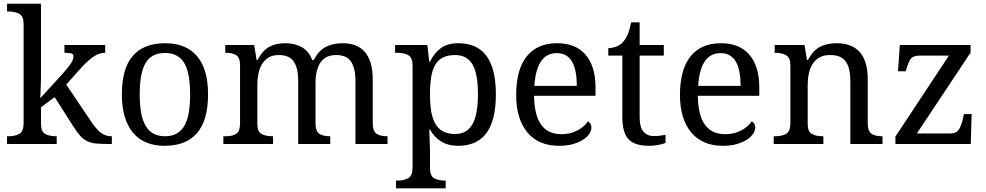

<svg xmlns="http://www.w3.org/2000/svg" viewBox="-20 -780 5339 1040"><path d="M409.2 -400.9 338.9 -321.8 472.2 -124Q498 -84 523.7 -63Q549.3 -42 583 -42H585.9V0H571.8Q528.3 0 500.2 -2.7Q472.2 -5.4 451.7 -15.6Q431.2 -25.4 414.1 -44.7Q397 -64 376 -97.2L275.9 -253.9L202.1 -199.2V-108.9Q202.1 -67.4 224.6 -54.7Q247.1 -42 284.2 -42H287.1V0H18.1V-42H25.9Q63.5 -42 85.7 -55.7Q107.9 -69.3 107.9 -113.8V-649.9Q107.9 -691.9 85 -704.8Q62 -717.8 25.9 -717.8H18.1V-759.8H202.1V-374Q202.1 -360.4 201.7 -339.1Q201.2 -317.9 200.2 -297.4Q199.7 -285.6 199.2 -273.2Q198.7 -260.7 198.2 -248L323.2 -384.8Q349.6 -414.6 363.8 -436Q377.9 -457.5 377.9 -474.1Q377.9 -487.3 366.2 -490.7Q354.5 -494.1 329.1 -494.1V-536.1H549.8V-494.1Q515.1 -494.1 481.7 -469.7Q448.2 -445.3 409.2 -400.9Z M1106.9 -269Q1106.9 -127.9 1047.1 -59.1Q987.3 9.8 872.1 9.8Q761.7 9.8 702.1 -59.1Q672.4 -93.8 656.2 -146.2Q640.1 -198.7 640.1 -269Q640.1 -409.2 699.5 -477.5Q758.8 -545.9 875 -545.9Q986.3 -545.9 1045.4 -478Q1075.7 -443.8 1091.3 -391.6Q1106.9 -339.4 1106.9 -269ZM736.8 -269Q736.8 -213.4 744.1 -171.1Q751.5 -128.9 768.1 -100.1Q800.8 -42 874 -42Q946.8 -42 979.5 -100.1Q995.6 -128.9 1002.7 -171.1Q1009.8 -213.4 1009.8 -269Q1009.8 -324.7 1002.4 -366.7Q995.1 -408.7 979 -437Q946.3 -493.2 873 -493.2Q800.3 -493.2 767.6 -437Q751.5 -408.7 744.1 -366.7Q736.8 -324.7 736.8 -269Z M1456.1 -42H1459V0H1189.9V-42H1203.1Q1240.7 -42 1260.5 -55.9Q1280.3 -69.8 1280.3 -113.8V-425.8Q1280.3 -467.8 1259.8 -481Q1239.3 -494.1 1203.1 -494.1H1200.2V-536.1H1356.9L1370.1 -455.1H1375Q1403.8 -508.3 1439.7 -527.1Q1475.6 -545.9 1525.9 -545.9Q1575.2 -545.9 1614 -524.9Q1652.8 -503.9 1670.9 -455.1H1679.2Q1708 -508.3 1746.8 -527.1Q1785.6 -545.9 1835.9 -545.9Q1914.1 -545.9 1955.6 -499.5Q1976.6 -475.6 1987.8 -438.5Q1999 -401.4 1999 -350.1V-113.8Q1999 -69.8 2019.3 -55.9Q2039.6 -42 2076.2 -42H2079.1V0H1905.3V-345.2Q1905.3 -409.7 1881.8 -445.8Q1858.4 -481.9 1800.3 -481.9Q1759.3 -481.9 1734.9 -461.9Q1710.4 -441.9 1699.7 -408.2Q1689 -374.5 1689 -333V-113.8Q1689 -69.8 1709.2 -55.9Q1729.5 -42 1766.1 -42H1769V0H1595.2V-345.2Q1595.2 -409.7 1571.8 -445.8Q1548.3 -481.9 1490.2 -481.9Q1457.5 -481.9 1435.3 -468.8Q1413.1 -455.6 1399.4 -433.1Q1385.7 -410.6 1379.9 -381.3Q1374 -352.1 1374 -319.8V-108.9Q1374 -67.4 1396.5 -54.7Q1418.9 -42 1456.1 -42Z M2666 -269Q2666 -126 2613.3 -57.1Q2562 9.8 2461.9 9.8Q2407.2 9.8 2369.6 -13.7Q2332 -37.1 2309.1 -78.1H2305.2Q2305.7 -65.4 2306.2 -53.2Q2306.6 -41 2307.1 -29.8Q2307.6 -23.9 2307.9 -9Q2308.1 5.9 2308.6 19.3Q2309.1 32.7 2309.1 35.2V130.9Q2309.1 172.9 2331.8 185.5Q2354.5 198.2 2391.1 198.2H2394V240.2H2125V198.2H2132.8Q2170.4 198.2 2192.6 184.3Q2214.8 170.4 2214.8 126V-425.8Q2214.8 -467.8 2191.9 -481Q2168.9 -494.1 2132.8 -494.1H2120.1V-536.1H2294.9L2305.2 -445.8H2309.1Q2332 -493.2 2368.2 -519.5Q2404.3 -545.9 2461.9 -545.9Q2562 -545.9 2613.3 -479.5Q2666 -410.6 2666 -269ZM2444.8 -481.9Q2369.1 -481.9 2337.9 -429.7Q2322.3 -403.3 2315.7 -363.3Q2309.1 -323.2 2309.1 -269Q2309.1 -216.8 2315.7 -176.8Q2322.3 -136.7 2338.4 -109.4Q2354 -82 2380.1 -68.1Q2406.2 -54.2 2445.8 -54.2Q2510.3 -54.2 2540.5 -109.4Q2555.2 -136.7 2562 -177Q2568.8 -217.3 2568.8 -270Q2568.8 -378.4 2540.5 -429.2Q2510.7 -481.9 2444.8 -481.9Z M3007.8 9.8Q2897.9 9.8 2837.4 -62Q2807.6 -97.2 2791.7 -148.2Q2775.9 -199.2 2775.9 -264.2Q2775.9 -404.3 2833.5 -475.1Q2891.1 -545.9 2997.6 -545.9Q3096.7 -545.9 3149.9 -485.8Q3176.8 -456.1 3191.2 -411.1Q3205.6 -366.2 3205.6 -307.1V-261.2H2872.6Q2874.5 -152.8 2912.6 -102.5Q2949.2 -53.2 3021.5 -53.2Q3068.8 -53.2 3107.2 -73.2Q3145.5 -93.3 3164.6 -123Q3171.4 -120.1 3177.5 -110.8Q3183.6 -101.6 3183.6 -88.9Q3183.6 -73.7 3172.9 -56.4Q3162.1 -39.1 3140.1 -24.4Q3118.2 -9.8 3085.2 0Q3052.2 9.8 3007.8 9.8ZM2995.6 -492.2Q2939.9 -492.2 2909.9 -447Q2879.9 -401.9 2874.5 -314.9H3104.5Q3104.5 -354.5 3098.6 -387.2Q3092.8 -419.9 3080.1 -443.4Q3067.4 -466.8 3046.6 -479.5Q3025.9 -492.2 2995.6 -492.2Z M3521 -43Q3539.1 -43 3554.2 -44.9Q3569.3 -46.9 3585 -49.8V-5.9Q3571.3 0.5 3544.7 5.1Q3518.1 9.8 3496.1 9.8Q3419.4 9.8 3385.7 -24.4Q3351.1 -59.6 3351.1 -145V-479H3274.9V-519Q3293 -519 3314.7 -526.4Q3336.4 -533.7 3353 -550.8Q3370.1 -569.3 3380.6 -595Q3391.1 -620.6 3398.9 -659.2H3444.8V-536.1H3575.7V-479H3444.8V-142.1Q3444.8 -90.8 3465.6 -66.9Q3486.3 -43 3521 -43Z M3895 9.8Q3785.2 9.8 3724.6 -62Q3694.8 -97.2 3679 -148.2Q3663.1 -199.2 3663.1 -264.2Q3663.1 -404.3 3720.7 -475.1Q3778.3 -545.9 3884.8 -545.9Q3983.9 -545.9 4037.1 -485.8Q4064 -456.1 4078.4 -411.1Q4092.8 -366.2 4092.8 -307.1V-261.2H3759.8Q3761.7 -152.8 3799.8 -102.5Q3836.4 -53.2 3908.7 -53.2Q3956.1 -53.2 3994.4 -73.2Q4032.7 -93.3 4051.8 -123Q4058.6 -120.1 4064.7 -110.8Q4070.8 -101.6 4070.8 -88.9Q4070.8 -73.7 4060.1 -56.4Q4049.3 -39.1 4027.3 -24.4Q4005.4 -9.8 3972.4 0Q3939.5 9.8 3895 9.8ZM3882.8 -492.2Q3827.1 -492.2 3797.1 -447Q3767.1 -401.9 3761.7 -314.9H3991.7Q3991.7 -354.5 3985.8 -387.2Q3980 -419.9 3967.3 -443.4Q3954.6 -466.8 3933.8 -479.5Q3913.1 -492.2 3882.8 -492.2Z M4437 -42H4439.9V0H4170.9V-42H4179.2Q4216.8 -42 4239 -55.7Q4261.2 -69.3 4261.2 -113.8V-425.8Q4261.2 -467.8 4238.3 -481Q4215.3 -494.1 4179.2 -494.1H4176.3V-536.1H4337.9L4351.1 -455.1H4356Q4386.2 -508.8 4423.3 -527.3Q4460.4 -545.9 4512.2 -545.9Q4592.3 -545.9 4635.7 -499.5Q4680.2 -450.7 4680.2 -350.1V-113.8Q4680.2 -69.8 4700 -55.9Q4719.7 -42 4756.8 -42H4760.3V0H4585.9V-345.2Q4585.9 -410.6 4561.5 -446.3Q4537.1 -481.9 4476.1 -481.9Q4441.9 -481.9 4418.7 -468.8Q4395.5 -455.6 4381.3 -433.1Q4367.2 -410.6 4361.1 -381.3Q4355 -352.1 4355 -319.8V-108.9Q4355 -67.4 4377.4 -54.7Q4399.9 -42 4437 -42Z M5237.3 -495.1 4946.3 -57.1H5127.9Q5162.1 -57.1 5175.8 -81.5Q5189.5 -106 5196.3 -139.2L5201.2 -162.1H5243.2L5238.3 0H4830.1V-40L5120.1 -479H4963.9Q4924.3 -479 4911.4 -458.7Q4898.4 -438.5 4887.2 -397.9L4886.2 -394H4844.2L4854 -536.1H5237.3Z"/></svg>

Font: Koh Santepheap
Style: Regular
Weight: 400
Designer: Danh Hong
Version: Version 2.002; ttfautohint (v1.8.3)